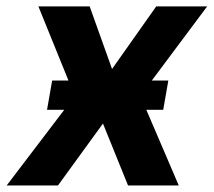

<svg xmlns="http://www.w3.org/2000/svg" viewBox="-41 -565 651 585"><path d="M154.8 -230.5H102.3L117.9 -319.6H167.6L76 -545.5H232.2L300.4 -354.8L435 -545.5H590.2L421.5 -319.6H471.9L456.3 -230.5H404.8L503.6 0H349.1L272.7 -188.6L135.7 0H-20.6Z"/></svg>

Font: Inter P
Style: Bold Italic
Weight: 700
Italic angle: 9.39999°
Designer: Rasmus Andersson
Foundry: rsms
Version: Version 3.018;git-588b23468